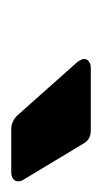

<svg xmlns="http://www.w3.org/2000/svg" viewBox="62 -866 185 350"><g transform="rotate(90 155.0 -690.5)"><path d="M215 -618Q201 -618 190 -629L93 -738Q87 -746 87 -751Q87 -756 91.5 -759.5Q96 -763 104 -763H217Q234 -763 241 -750L306 -642Q310 -637 310 -630Q310 -625 305.5 -621.5Q301 -618 293 -618Z"/></g></svg>

Font: Open Sauce Two Black Italic
Style: Regular
Weight: 900
Italic angle: -10°
Designer: Alfredo Marco Pradil
Foundry: Creative Sauce Fz LLC
Version: Version 1.477